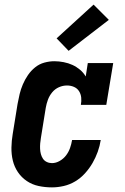

<svg xmlns="http://www.w3.org/2000/svg" viewBox="-20 -803 540 831"><path d="M205 8Q175 8 147 2Q119 -4 96 -19.5Q73 -35 57.5 -58Q42 -81 35.5 -108Q29 -135 29.5 -164.5Q30 -194 35 -223L56 -353Q60 -375 65 -396Q70 -417 79 -438Q88 -459 101 -478Q114 -497 132 -511.5Q150 -526 172 -532Q194 -538 215 -538Q235 -538 255.5 -534Q276 -530 293.5 -522Q311 -514 326 -501.5Q341 -489 351 -472L360 -530H470L440 -349H330Q333 -365 331.5 -380.5Q330 -396 322 -408.5Q314 -421 300 -427Q286 -433 270 -433Q252 -433 235 -425.5Q218 -418 206 -403.5Q194 -389 187.5 -371.5Q181 -354 178 -336L157 -206Q155 -194 154 -182.5Q153 -171 153.5 -159Q154 -147 157 -136Q160 -125 166 -116Q172 -107 182.5 -102Q193 -97 205 -97Q222 -97 238.5 -106.5Q255 -116 266 -130.5Q277 -145 283 -162Q289 -179 292 -197H416Q412 -171 403 -146Q394 -121 380.5 -97.5Q367 -74 348 -53Q329 -32 305.5 -18Q282 -4 256 2Q230 8 205 8ZM277 -583 225 -637 385 -783 451 -717Z"/></svg>

Font: Iosevka Curly Slab XBdObl
Style: Regular
Weight: 800
Italic angle: -9°
Monospace: yes
Designer: Belleve Invis
Foundry: Belleve Invis
Version: Version 11.1.0; ttfautohint (v1.8.3)